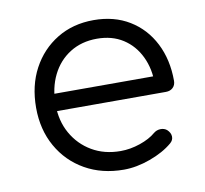

<svg xmlns="http://www.w3.org/2000/svg" viewBox="-67 -624 748 701"><g transform="rotate(-10 307.0 -273.5)"><path d="M338 5Q257 5 194.5 -30.5Q132 -66 96.5 -129Q61 -192 61 -273Q61 -355 94.5 -417.5Q128 -480 187 -516Q246 -552 323 -552Q399 -552 455.5 -517.5Q512 -483 543 -422Q574 -361 574 -283Q574 -267 564 -257.5Q554 -248 538 -248H113V-312H546L503 -281Q504 -339 482 -385Q460 -431 419.5 -457Q379 -483 323 -483Q266 -483 223 -456Q180 -429 156.5 -381.5Q133 -334 133 -273Q133 -212 159.5 -165Q186 -118 232 -91Q278 -64 338 -64Q374 -64 410.5 -76.5Q447 -89 469 -108Q480 -117 494 -117.5Q508 -118 518 -110Q531 -98 531.5 -84Q532 -70 520 -60Q487 -32 436 -13.5Q385 5 338 5Z"/></g></svg>

Font: Comfortaa
Style: Regular
Weight: 400
Designer: Johan Aakerlund
Foundry: Johan Aakerlund
Version: Version 3.104; ttfautohint (v1.8.1.43-b0c9)